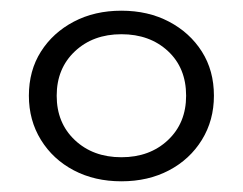

<svg xmlns="http://www.w3.org/2000/svg" viewBox="-20 -766 454 359"><path d="M207 -427Q157 -427 118 -447.5Q79 -468 56.5 -504.5Q34 -541 34 -587Q34 -634 56.5 -669.5Q79 -705 118 -725.5Q157 -746 207 -746Q257 -746 296 -725.5Q335 -705 357.5 -669.5Q380 -634 380 -587Q380 -541 357.5 -504.5Q335 -468 296 -447.5Q257 -427 207 -427ZM207 -472Q260 -472 294 -504Q328 -536 328 -587Q328 -639 294 -670.5Q260 -702 207 -702Q154 -702 120 -670Q86 -638 86 -587Q86 -536 120 -504Q154 -472 207 -472Z"/></svg>

Font: Montserrat Thin
Style: Regular
Weight: 400
Version: Version 9.000